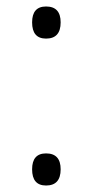

<svg xmlns="http://www.w3.org/2000/svg" viewBox="-20 -561 284 592"><path d="M79 -492Q79 -541 122 -541Q167 -541 167 -492Q167 -442 122 -442Q79 -442 79 -492ZM79 -39Q79 -88 122 -88Q167 -88 167 -39Q167 11 122 11Q79 11 79 -39Z"/></svg>

Font: Noto Traditional Nushu Light
Style: Regular
Weight: 300
Designer: LIU Zhao
Foundry: LiuZhao Studio
Version: Version 2.003; ttfautohint (v1.8.4.7-5d5b)